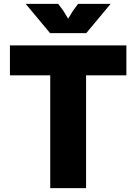

<svg xmlns="http://www.w3.org/2000/svg" viewBox="-20 -966 700 986"><path d="M629 -733H31V-579H238V0H422V-579H629ZM112 -946 237 -796H423L548 -946H381L355 -911L330 -870L305 -911L279 -946Z"/></svg>

Font: Kreadon Extra Bold
Style: Regular
Weight: 800
Designer: kohakuno
Foundry: StudioGnu
Version: Version 1.000;Glyphs 3.1.2 (3151)